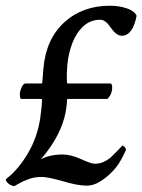

<svg xmlns="http://www.w3.org/2000/svg" viewBox="-28 -641 495 668"><path d="M20.5 6.8Q7.8 3.9 0 -3.4Q-7.8 -10.7 -7.8 -16.6L-2.9 -21.5Q36.1 -51.8 69.3 -107.9Q102.5 -164.1 112.3 -232.4Q118.2 -275.4 118.2 -293Q118.2 -296.9 114.3 -296.9H43.9Q41 -302.7 41 -312.5Q41 -324.2 47.4 -337.4Q53.7 -350.6 60.5 -350.6H116.2Q119.1 -350.6 119.1 -354.5Q120.1 -366.2 121.1 -377.9Q122.1 -389.6 123 -402.3Q131.8 -504.9 195.3 -563Q258.8 -621.1 354.5 -621.1Q386.7 -621.1 413.6 -611.8Q440.4 -602.5 447.3 -585.9Q433.6 -516.6 395.5 -516.6Q377 -516.6 357.4 -544.9Q338.9 -572.3 321.3 -572.3Q287.1 -572.3 262.7 -550.3Q238.3 -528.3 224.1 -492.2Q210 -456.1 206.1 -413.1Q205.1 -400.4 204.6 -385.3Q204.1 -370.1 205.1 -353.5Q205.1 -350.6 208 -350.6H355.5Q362.3 -350.6 362.3 -336.9Q362.3 -313.5 345.7 -296.9H210Q205.1 -296.9 205.1 -293.9Q205.1 -283.2 203.6 -272Q202.1 -260.7 200.2 -250Q184.6 -168.9 114.3 -86.9Q145.5 -103.5 190.4 -103.5Q217.8 -103.5 252.9 -87.9Q289.1 -71.3 301.8 -71.3Q317.4 -71.3 331.1 -77.1Q344.7 -83 355.5 -91.8Q368.2 -103.5 381.8 -117.7Q395.5 -131.8 397.5 -134.8Q400.4 -134.8 405.3 -129.9Q410.2 -125 410.2 -120.1Q410.2 -118.2 401.4 -100.6Q392.6 -83 384.8 -71.3Q375 -55.7 356.9 -38.1Q338.9 -20.5 317.4 -7.8Q295.9 4.9 274.4 4.9Q241.2 4.9 190.4 -10.7Q137.7 -25.4 117.2 -25.4Q92.8 -25.4 72.3 -18.1Q51.8 -10.7 38.6 -2.9Q25.4 4.9 20.5 6.8Z"/></svg>

Font: Crimson Text SemiBold
Style: Italic
Weight: 600
Italic angle: -11°
Designer: Sebastian Kosch
Foundry: Sebastian Kosch
Version: Version 1.100; ttfautohint (v1.8.4)